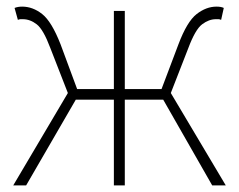

<svg xmlns="http://www.w3.org/2000/svg" viewBox="-20 -560 721 580"><path d="M20 0 185 -279 132 -415Q111 -471 91 -486.5Q71 -502 49 -502Q44 -502 41.5 -502Q39 -502 34 -500L24 -536Q34 -540 47 -540Q79 -540 107.5 -517.5Q136 -495 163 -426L213 -291H324V-527H357V-291H468L519 -426Q545 -495 574 -517.5Q603 -540 634 -540Q648 -540 656 -536L648 -500Q643 -502 640.5 -502Q638 -502 632 -502Q611 -502 590.5 -486.5Q570 -471 549 -415L496 -279L662 0H621L473 -259H357V0H324V-259H209L59 0Z"/></svg>

Font: Noto Sans JP
Style: Regular
Weight: 100
Designer: Ryoko NISHIZUKA 西塚涼子 (kana, bopomofo & ideographs); Paul D. Hunt (Latin, Greek & Cyrillic); Sandoll Communications 산돌커뮤니
Foundry: Adobe
Version: Version 2.004;hotconv 1.0.118;makeotfexe 2.5.65603